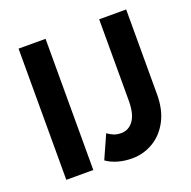

<svg xmlns="http://www.w3.org/2000/svg" viewBox="-125 -814 946 949"><g transform="rotate(-20 348.5 -339.0)"><path d="M70 0V-690H212V0ZM279 -26 334 -149Q347 -139 364.5 -131.5Q382 -124 404 -124Q445 -124 469.5 -158.5Q494 -193 494 -262V-690H636V-244Q636 -162 605 -104.5Q574 -47 523 -17.5Q472 12 413 12Q375 12 340.5 2.5Q306 -7 279 -26Z"/></g></svg>

Font: Radio Canada Condensed
Style: Bold
Weight: 700
Width: 3
Designer: Charles Daoud, Etienne Aubert Bonn, Alexandre Saumier Demers, Jacques Le Bailly
Foundry: Radio-Canada
Version: Version 2.104; ttfautohint (v1.8.4.7-5d5b);gftools[0.9.28.de